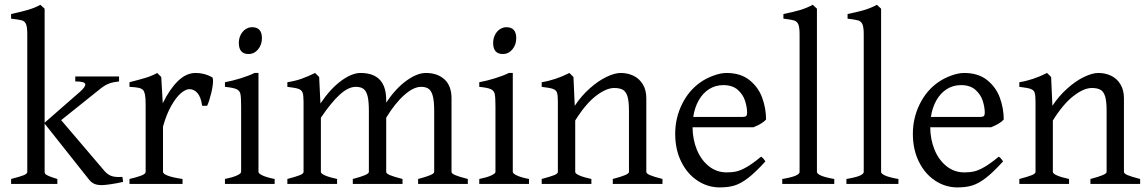

<svg xmlns="http://www.w3.org/2000/svg" viewBox="-20 -777 4851 811"><path d="M26.9 -21Q64.9 -30.8 80.1 -36.9Q95.2 -43 95.2 -50.8V-632.8Q95.2 -663.1 89.8 -675.3Q84.5 -687.5 72.8 -690.9Q61 -694.3 26.9 -698.2V-717.8Q68.4 -726.6 98.4 -735.4Q128.4 -744.1 150.4 -756.8L168.5 -740.2V-258.8L318.8 -390.1Q340.3 -409.7 340.3 -419.4Q340.3 -427.2 328.9 -430.2Q317.4 -433.1 297.9 -433.1V-454.1H482.9V-433.1Q459 -430.7 441.4 -424.3Q423.8 -418 404.8 -402.8L238.3 -269.5L421.9 -54.2Q433.6 -41 447 -35.2Q460.4 -29.3 481 -29.3Q491.2 -29.3 497.1 -29.8L500 -8.8Q473.1 -2.4 447.3 1.2Q421.4 4.9 410.2 4.9Q389.6 4.9 377.2 -1Q364.7 -6.8 354 -21L168.5 -254.9V-50.8Q168.5 -45.4 171.9 -41.7Q175.3 -38.1 186.8 -33.2Q198.2 -28.3 222.2 -21V0H26.9Z M834 -330.1Q828.6 -367.2 814.2 -383.8Q799.8 -400.4 779.8 -400.4Q764.2 -400.4 743.9 -383.1Q723.6 -365.7 703.4 -330.1Q683.1 -294.4 668.5 -242.2V-50.8Q668.5 -43 688.2 -35.2Q708 -27.3 751 -21V0H526.9V-21Q561 -28.8 578.1 -35.9Q595.2 -43 595.2 -50.8V-335Q595.2 -364.3 592.3 -377.9Q589.4 -391.6 584 -397Q577.6 -403.3 565.9 -406Q554.2 -408.7 526.9 -410.2V-429.7Q572.8 -441.4 597.9 -449.2Q623 -457 644 -468.8L661.1 -451.7L667.5 -340.8Q695.8 -399.4 731 -434.1Q766.1 -468.8 806.2 -468.8Q844.2 -468.8 876 -450.7Q879.9 -448.2 879.9 -435.1Q879.9 -415.5 872.1 -383.1Q864.3 -350.6 855 -330.1Z M988.8 -595.7Q988.8 -613.8 996.3 -629.2Q1003.9 -644.5 1016.8 -653.3Q1029.8 -662.1 1044.9 -662.1Q1086.4 -662.1 1086.4 -615.7Q1086.4 -587.9 1070.1 -568.4Q1053.7 -548.8 1029.8 -548.8Q988.8 -548.8 988.8 -595.7ZM930.2 -21Q961.9 -27.3 980.2 -35.6Q998.5 -43.9 998.5 -50.8V-327.1Q998.5 -365.7 995.6 -379.9Q992.7 -394 979 -400.4Q965.3 -406.7 930.2 -410.2V-429.7Q961.9 -435.5 996.6 -446.3Q1031.2 -457 1055.2 -468.8H1071.8V-50.8Q1071.8 -43.9 1089.6 -35.6Q1107.4 -27.3 1140.1 -21V0H930.2Z M1746.1 -21Q1781.7 -30.3 1797.9 -37.4Q1814 -44.4 1814 -50.8V-309.1Q1814 -349.1 1808.3 -370.8Q1802.7 -392.6 1791 -401.4Q1779.3 -410.2 1758.8 -410.2Q1726.6 -410.2 1687.5 -375.5Q1648.4 -340.8 1611.3 -279.8V-50.8Q1611.3 -43.9 1626.7 -37.4Q1642.1 -30.8 1680.2 -21V0H1470.2V-21Q1505.9 -30.3 1522 -37.4Q1538.1 -44.4 1538.1 -50.8V-309.1Q1538.1 -349.1 1532.7 -370.8Q1527.3 -392.6 1515.6 -401.4Q1503.9 -410.2 1482.9 -410.2Q1451.2 -410.2 1415 -377.2Q1378.9 -344.2 1335.4 -279.8V-50.8Q1335.4 -43.5 1353.8 -35.6Q1372.1 -27.8 1403.8 -21V0H1193.8V-21Q1230.5 -30.8 1246.3 -37.1Q1262.2 -43.5 1262.2 -50.8V-347.2Q1262.2 -374.5 1258.1 -385.7Q1253.9 -397 1241 -401.6Q1228 -406.2 1193.8 -410.2V-429.7Q1227.5 -435.1 1253.7 -444.3Q1279.8 -453.6 1311 -468.8L1328.1 -451.7L1333.5 -339.8Q1375.5 -402.3 1420.9 -435.5Q1466.3 -468.8 1502.9 -468.8Q1611.3 -468.8 1611.3 -354V-343.8Q1651.4 -403.3 1696.5 -436Q1741.7 -468.8 1778.8 -468.8Q1827.6 -468.8 1857.4 -441.7Q1887.2 -414.6 1887.2 -361.8V-50.8Q1887.2 -43.9 1902.6 -37.4Q1918 -30.8 1956.1 -21V0H1746.1Z M2063 -595.7Q2063 -613.8 2070.6 -629.2Q2078.1 -644.5 2091.1 -653.3Q2104 -662.1 2119.1 -662.1Q2160.6 -662.1 2160.6 -615.7Q2160.6 -587.9 2144.3 -568.4Q2127.9 -548.8 2104 -548.8Q2063 -548.8 2063 -595.7ZM2004.4 -21Q2036.1 -27.3 2054.4 -35.6Q2072.8 -43.9 2072.8 -50.8V-327.1Q2072.8 -365.7 2069.8 -379.9Q2066.9 -394 2053.2 -400.4Q2039.6 -406.7 2004.4 -410.2V-429.7Q2036.1 -435.5 2070.8 -446.3Q2105.5 -457 2129.4 -468.8H2146V-50.8Q2146 -43.9 2163.8 -35.6Q2181.6 -27.3 2214.4 -21V0H2004.4Z M2568.4 -21Q2604 -30.3 2620.4 -37.4Q2636.7 -44.4 2636.7 -50.8V-309.1Q2636.7 -348.6 2630.6 -369.1Q2624.5 -389.6 2611.3 -397.5Q2598.1 -405.3 2574.2 -405.3Q2540.5 -405.3 2497.1 -371.8Q2453.6 -338.4 2409.7 -268.1V-50.8Q2409.7 -43.5 2428 -35.6Q2446.3 -27.8 2478 -21V0H2268.1V-21Q2304.7 -30.8 2320.6 -37.1Q2336.4 -43.5 2336.4 -50.8V-347.2Q2336.4 -375 2332.8 -385.7Q2329.1 -396.5 2315.9 -401.4Q2302.7 -406.2 2268.1 -410.2V-429.7Q2324.7 -438.5 2385.3 -468.8L2402.3 -451.7L2407.7 -330.1Q2435.1 -371.6 2470.7 -403.3Q2506.3 -435.1 2541.3 -451.9Q2576.2 -468.8 2602.1 -468.8Q2631.3 -468.8 2655.8 -457Q2680.2 -445.3 2695.1 -421.1Q2710 -397 2710 -361.8V-50.8Q2710 -43.9 2725.1 -37.4Q2740.2 -30.8 2778.3 -21V0H2568.4Z M2905.3 -239.3Q2905.8 -188 2923.6 -144.5Q2941.4 -101.1 2974.1 -75Q3006.8 -48.8 3049.8 -48.8Q3073.2 -48.8 3091.8 -53.2Q3110.4 -57.6 3135 -72Q3159.7 -86.4 3194.8 -115.2Q3203.6 -110.4 3212.9 -95.2Q3169.9 -47.9 3139.4 -24.7Q3108.9 -1.5 3082.5 6.6Q3056.2 14.6 3020 14.6Q2969.7 14.6 2926.5 -13.7Q2883.3 -42 2857.7 -93.5Q2832 -145 2832 -211.9Q2832 -278.3 2860.8 -336.9Q2889.6 -395.5 2939.9 -430.2Q2962.9 -446.3 2993.4 -457.5Q3023.9 -468.8 3048.8 -468.8Q3108.4 -468.8 3146 -438.5Q3183.6 -408.2 3199.7 -363.5Q3215.8 -318.8 3215.8 -272Q3200.2 -254.4 3162.1 -239.3ZM3117.2 -283.2Q3127.9 -283.2 3131.8 -286.9Q3135.7 -290.5 3135.7 -300.8Q3135.7 -323.7 3127.4 -350.3Q3119.1 -377 3096.7 -397.2Q3074.2 -417.5 3035.2 -417.5Q3002 -417.5 2975.3 -400.6Q2948.7 -383.8 2931.4 -353.3Q2914.1 -322.8 2908.2 -283.2Z M3284.2 -21Q3324.7 -27.8 3341.1 -35.2Q3357.4 -42.5 3357.4 -50.8V-632.8Q3357.4 -662.1 3351.8 -674.6Q3346.2 -687 3334 -690.7Q3321.8 -694.3 3289.1 -698.2V-717.8Q3330.1 -726.1 3357.9 -734.1Q3385.7 -742.2 3413.1 -756.8L3430.7 -740.2V-50.8Q3430.7 -43 3448.5 -35.2Q3466.3 -27.3 3503.9 -21V0H3284.2Z M3555.2 -21Q3595.7 -27.8 3612.1 -35.2Q3628.4 -42.5 3628.4 -50.8V-632.8Q3628.4 -662.1 3622.8 -674.6Q3617.2 -687 3605 -690.7Q3592.8 -694.3 3560.1 -698.2V-717.8Q3601.1 -726.1 3628.9 -734.1Q3656.7 -742.2 3684.1 -756.8L3701.7 -740.2V-50.8Q3701.7 -43 3719.5 -35.2Q3737.3 -27.3 3774.9 -21V0H3555.2Z M3909.2 -239.3Q3909.7 -188 3927.5 -144.5Q3945.3 -101.1 3978 -75Q4010.7 -48.8 4053.7 -48.8Q4077.1 -48.8 4095.7 -53.2Q4114.3 -57.6 4138.9 -72Q4163.6 -86.4 4198.7 -115.2Q4207.5 -110.4 4216.8 -95.2Q4173.8 -47.9 4143.3 -24.7Q4112.8 -1.5 4086.4 6.6Q4060.1 14.6 4023.9 14.6Q3973.6 14.6 3930.4 -13.7Q3887.2 -42 3861.6 -93.5Q3835.9 -145 3835.9 -211.9Q3835.9 -278.3 3864.7 -336.9Q3893.6 -395.5 3943.8 -430.2Q3966.8 -446.3 3997.3 -457.5Q4027.8 -468.8 4052.7 -468.8Q4112.3 -468.8 4149.9 -438.5Q4187.5 -408.2 4203.6 -363.5Q4219.7 -318.8 4219.7 -272Q4204.1 -254.4 4166 -239.3ZM4121.1 -283.2Q4131.8 -283.2 4135.7 -286.9Q4139.6 -290.5 4139.6 -300.8Q4139.6 -323.7 4131.3 -350.3Q4123 -377 4100.6 -397.2Q4078.1 -417.5 4039.1 -417.5Q4005.9 -417.5 3979.2 -400.6Q3952.6 -383.8 3935.3 -353.3Q3918 -322.8 3912.1 -283.2Z M4585.9 -21Q4621.6 -30.3 4637.9 -37.4Q4654.3 -44.4 4654.3 -50.8V-309.1Q4654.3 -348.6 4648.2 -369.1Q4642.1 -389.6 4628.9 -397.5Q4615.7 -405.3 4591.8 -405.3Q4558.1 -405.3 4514.6 -371.8Q4471.2 -338.4 4427.2 -268.1V-50.8Q4427.2 -43.5 4445.6 -35.6Q4463.9 -27.8 4495.6 -21V0H4285.6V-21Q4322.3 -30.8 4338.1 -37.1Q4354 -43.5 4354 -50.8V-347.2Q4354 -375 4350.3 -385.7Q4346.7 -396.5 4333.5 -401.4Q4320.3 -406.2 4285.6 -410.2V-429.7Q4342.3 -438.5 4402.8 -468.8L4419.9 -451.7L4425.3 -330.1Q4452.6 -371.6 4488.3 -403.3Q4523.9 -435.1 4558.8 -451.9Q4593.8 -468.8 4619.6 -468.8Q4648.9 -468.8 4673.3 -457Q4697.8 -445.3 4712.6 -421.1Q4727.5 -397 4727.5 -361.8V-50.8Q4727.5 -43.9 4742.7 -37.4Q4757.8 -30.8 4795.9 -21V0H4585.9Z"/></svg>

Font: David Libre
Style: Regular
Weight: 400
Version: Version 1.000